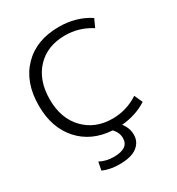

<svg xmlns="http://www.w3.org/2000/svg" viewBox="-221 -877 1136 1233"><g transform="rotate(-30 347.0 -260.0)"><path d="M410.2 -672.9Q278.3 -672.9 199.7 -589.4Q121.1 -505.9 121.1 -364.7Q121.1 -223.6 201.7 -140.1Q282.2 -56.6 410.2 -56.6Q513.7 -56.6 602.5 -114.3L629.9 -53.7Q547.9 -1 442.4 7.8Q476.6 51.8 475.6 101.6Q475.6 153.3 433.1 186.5Q390.6 219.7 300.8 219.7Q233.4 219.7 179.7 196.3L191.4 135.7Q237.3 160.2 293.9 160.2Q404.3 160.2 404.3 84Q404.3 43 372.1 8.8Q219.7 -1 129.9 -101.6Q40 -202.1 40 -365.2Q40 -538.1 138.2 -639.2Q236.3 -740.2 403.3 -740.2Q532.2 -740.2 629.9 -675.8L602.5 -616.2Q513.7 -672.9 410.2 -672.9Z"/></g></svg>

Font: Gen Shin Gothic Normal
Style: Regular
Weight: 300
Designer: [Source Han Sans]
Ryoko NISHIZUKA  (kana & ideographs); Paul D. Hunt (Latin, Greek & Cyrillic); Wenlong ZHANG  (bopomofo
Version: Version 1.002.20150607